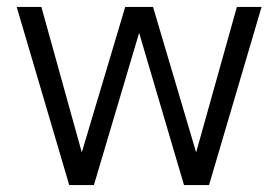

<svg xmlns="http://www.w3.org/2000/svg" viewBox="-20 -532 800 552"><path d="M179 0 28 -512H99L219 -80H211L340 -512H420L548 -80H540L661 -512H732L581 0H509L376 -451H384L250 0Z"/></svg>

Font: DM Sans 12pt Light
Style: Regular
Weight: 300
Version: Version 4.004;gftools[0.9.30]